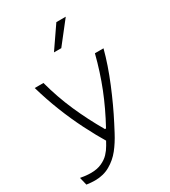

<svg xmlns="http://www.w3.org/2000/svg" viewBox="-238 -913 1097 1239"><g transform="rotate(-30 310.0 -293.0)"><path d="M315.5 -44H323.5Q385.5 -157.5 429 -267.2Q472.5 -377 504 -500H568Q539.5 -391.5 489.5 -270.5Q439.5 -149.5 386 -46.5L357 9Q326.5 67 291.5 111Q256.5 155 207.2 183.2Q158 211.5 94.5 211.5Q66.5 211.5 32.5 206.5L18.5 148.5Q60 156.5 97 156.5Q142.5 156.5 176.2 141.2Q210 126 231.5 103.2Q253 80.5 268.5 53L295 6L305 23L296.5 45Q245 -40.5 201.8 -126.5Q158.5 -212.5 121.5 -306Q84.5 -399.5 55.5 -500H120.5Q153.5 -377 202.5 -265.5Q251.5 -154 315.5 -44ZM332.5 -637 459 -798.5H389L278 -637Z"/></g></svg>

Font: Monaspace Argon Var
Style: Regular
Weight: 400
Designer: Riley Cran and the Lettermatic Team
Version: Version 1.000 (Monaspace Argon Var)